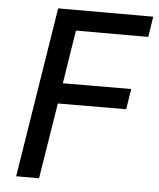

<svg xmlns="http://www.w3.org/2000/svg" viewBox="-52 -775 677 820"><g transform="rotate(5 286.0 -365.0)"><path d="M146 0H47.9L164.1 -730H571.8L558.1 -642.1H248L211.9 -413.1L504.9 -414.1L491.2 -326.2L198.2 -325.2Z"/></g></svg>

Font: Sora Italic
Style: Regular
Weight: 400
Designer: Jonathan Barnbrook, Julián Moncada
Foundry: Barnbrook Fonts
Version: Version 2.000